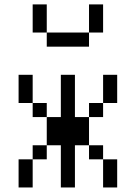

<svg xmlns="http://www.w3.org/2000/svg" viewBox="-20 -832 540 852"><path d="M62.5 -125Q62.5 -125 62.5 0H125Q125 0 125 -125ZM250 -187.5V0H312.5V-187.5H375V-125H437.5Q437.5 -125 437.5 0H500Q500 0 500 -125H437.5V-187.5H375Q375 -187.5 375 -312.5H312.5V-500H250V-312.5H187.5Q187.5 -312.5 187.5 -187.5H125V-125H187.5V-187.5ZM187.5 -312.5V-375H125V-312.5ZM375 -312.5H437.5V-375H375ZM125 -375Q125 -375 125 -500H62.5Q62.5 -500 62.5 -375ZM437.5 -375H500Q500 -375 500 -500H437.5Q437.5 -500 437.5 -375ZM187.5 -687.5V-625H375V-687.5ZM187.5 -687.5Q187.5 -687.5 187.5 -812.5H125Q125 -812.5 125 -687.5ZM375 -687.5H437.5Q437.5 -687.5 437.5 -812.5H375Q375 -812.5 375 -687.5Z"/></svg>

Font: BFUnifontExMono
Style: Regular
Weight: 500
Version: Version 15.0.06